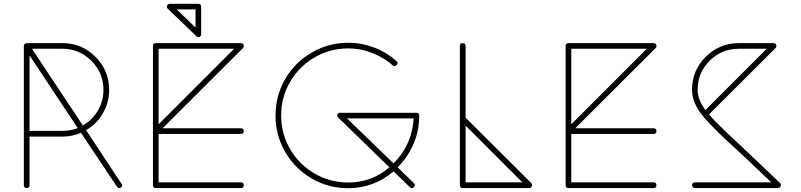

<svg xmlns="http://www.w3.org/2000/svg" viewBox="-20 -979 4233 1015"><path d="M106 0C106 10.3 110.8 15.1 121.1 15.1C131.3 15.1 136.2 10.3 136.2 0V-256.8H310.1C344.2 -256.8 377 -263.7 408.2 -276.9L598.1 7.8C601.6 13.2 605 15.6 609.4 15.6C612.3 16.1 615.2 15.1 618.7 12.7C623.5 9.3 626 5.9 626 1.5C626 -1.5 624.5 -4.4 622.1 -7.8L435.1 -291C472.7 -312.5 502 -342.3 523.9 -379.9C545.9 -418 557.1 -459.5 557.1 -503.9C557.1 -571.8 533.2 -629.9 484.9 -678.2C437 -726.6 378.9 -751 310.1 -751H120.1C119.6 -751 118.7 -750.5 117.2 -750C109.9 -748 106 -743.2 106 -735.8ZM310.1 -721.2C370.1 -721.2 420.9 -699.7 463.4 -657.2C505.9 -614.7 526.9 -564 526.9 -503.9C526.9 -464.4 517.1 -427.7 497.1 -394C477.5 -360.4 451.2 -334.5 418 -315.9L148.9 -721.2ZM136.2 -686 391.1 -301.8C365.2 -292 337.9 -287.1 310.1 -287.1H136.2Z M788.6 0C788.6 10.3 793.5 15.1 803.7 15.1H1253.4C1263.7 15.1 1268.6 10.3 1268.6 0C1268.6 -10.3 1263.7 -15.1 1253.4 -15.1H818.4V-271H1253.4C1263.7 -271 1268.6 -275.9 1268.6 -285.6C1268.6 -295.9 1263.7 -300.8 1253.4 -300.8H839.4L1264.6 -725.1C1267.6 -728 1269 -731.4 1269 -734.9C1269 -737.3 1268.6 -739.3 1267.6 -741.7C1264.6 -748 1259.8 -751 1253.4 -751H803.7C793.5 -751 788.6 -746.1 788.6 -735.8ZM818.4 -721.2H1217.8L818.4 -321.8ZM863.8 -949.7C862.8 -947.3 862.3 -945.3 862.3 -942.9C862.3 -939.5 863.8 -936 866.7 -933.1L1018.6 -787.1C1021.5 -784.2 1024.9 -782.7 1028.3 -782.7C1030.3 -782.7 1032.2 -783.2 1034.7 -784.2C1040.5 -786.6 1043.5 -791.5 1043.5 -797.9V-943.8C1043.5 -952.1 1038.1 -959 1028.8 -959H877.4C871.1 -959 866.2 -956.1 863.8 -949.7ZM1013.7 -929.2V-833L914.6 -929.2Z M1821.3 -752.9C1751.5 -752.9 1687 -735.8 1627.9 -701.2C1568.8 -667 1522.5 -620.6 1487.8 -561.5C1453.6 -502.4 1436.5 -438.5 1436.5 -368.7C1436.5 -298.8 1453.6 -234.4 1487.8 -175.3C1522.5 -116.2 1568.8 -69.8 1627.9 -35.2C1687 -1 1751.5 16.1 1821.3 16.1C1912.1 15.6 1991.7 -14.2 2060.5 -73.2L2147.5 11.2C2154.3 17.6 2161.1 17.6 2168 10.3C2175.3 3.4 2174.8 -3.9 2167.5 -11.2L2082.5 -94.2C2097.2 -109.4 2111.3 -126 2124.5 -144C2172.4 -211.4 2196.3 -286.1 2196.3 -368.2C2196.3 -377.4 2190.9 -382.8 2181.6 -382.8H1777.3C1771 -382.8 1766.1 -379.9 1763.7 -373.5C1761.2 -367.7 1762.2 -362.3 1767.6 -357.9L2038.6 -94.2C1975.6 -41 1903.3 -14.2 1821.3 -14.2C1756.8 -14.2 1697.3 -29.8 1643.1 -61.5C1588.9 -93.3 1545.4 -136.2 1513.7 -190.4C1481.9 -244.6 1466.3 -304.2 1466.3 -368.2C1466.3 -432.6 1481.9 -492.2 1513.7 -546.4C1545.4 -600.6 1588.4 -643.6 1642.6 -675.3C1696.8 -707 1756.3 -723.1 1821.3 -723.1C1865.7 -723.1 1908.2 -714.8 1949.2 -698.2C1990.2 -682.1 2025.9 -660.6 2055.7 -633.8C2063 -627.4 2069.8 -627.4 2076.7 -634.8C2083.5 -642.1 2083 -649.4 2075.7 -655.8C2043 -686 2003.9 -710 1959.5 -727.1C1915 -744.1 1869.1 -752.9 1821.3 -752.9ZM2166.5 -353C2163.1 -283.2 2141.1 -219.2 2100.6 -162.1C2087.9 -145 2074.7 -129.4 2060.5 -115.2L1814.5 -353Z M2411.1 0C2411.1 10.3 2416 15.1 2426.3 15.1H2777.3C2784.2 14.6 2789.1 11.7 2791.5 5.4C2792.5 2.9 2793 1 2793 -1C2793 -4.9 2791.5 -8.3 2788.6 -11.2L2441.4 -356.9V-735.8C2441.4 -746.1 2436.5 -751 2426.3 -751C2416 -751 2411.1 -746.1 2411.1 -735.8ZM2441.4 -314.9 2741.2 -15.1H2441.4Z M2970.2 0C2970.2 10.3 2975.1 15.1 2985.4 15.1H3435.1C3445.3 15.1 3450.2 10.3 3450.2 0C3450.2 -10.3 3445.3 -15.1 3435.1 -15.1H3000V-271H3435.1C3445.3 -271 3450.2 -275.9 3450.2 -285.6C3450.2 -295.9 3445.3 -300.8 3435.1 -300.8H3021L3446.3 -725.1C3449.2 -728 3450.7 -731.4 3450.7 -734.9C3450.7 -737.3 3450.2 -739.3 3449.2 -741.7C3446.3 -748 3441.4 -751 3435.1 -751H2985.4C2975.1 -751 2970.2 -746.1 2970.2 -735.8ZM3000 -721.2H3399.4L3000 -321.8Z M3654.3 -15.1C3632.8 -15.1 3633.8 15.1 3654.3 15.1H4093.3C4099.6 14.6 4104.5 11.7 4106.9 5.4C4107.9 2.9 4108.4 1 4108.4 -1C4108.4 -4.9 4106.9 -8.3 4104 -11.2L3892.1 -212.4C3806.6 -291.5 3752 -345.2 3728 -374L4080.1 -725.1C4084.5 -729.5 4085.4 -734.9 4083 -741.2C4080.6 -747.6 4075.7 -751 4069.3 -751H3885.3C3817.4 -751 3758.8 -726.6 3710.4 -678.2C3662.1 -629.9 3638.2 -571.8 3638.2 -503.9C3638.2 -461.4 3657.2 -416.5 3685.1 -378.9C3699.2 -360.4 3719.7 -337.4 3746.6 -309.6C3773.4 -281.7 3800.3 -256.3 3826.2 -232.4L3932.6 -133.8L4057.1 -15.1ZM3668 -504.9C3668 -564.5 3689 -615.2 3731.4 -657.7C3773.9 -700.2 3825.2 -721.2 3885.3 -721.2H4033.2L3709 -397C3683.1 -432.6 3669.4 -466.3 3668 -498Z"/></svg>

Font: Nemoy
Style: Light
Weight: 300
Designer: BSozoo
Foundry: BSozoo
Version: Version 001.000